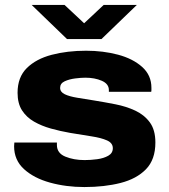

<svg xmlns="http://www.w3.org/2000/svg" viewBox="-20 -744 685 776"><path d="M108 -724H241L320 -650L399 -724H533L390 -586H251ZM321 12Q247 12 182 -6Q117 -24 77 -60.5Q37 -97 37 -153Q37 -160 38 -168H210Q210 -163 210 -158Q210 -125 244 -111Q278 -97 322 -97Q346 -97 372.5 -100.5Q399 -104 417.5 -114.5Q436 -125 436 -145Q436 -166 412.5 -176.5Q389 -187 349.5 -193Q310 -199 263 -207Q223 -214 185.5 -224.5Q148 -235 117.5 -252.5Q87 -270 69 -298Q51 -326 51 -369Q51 -432 88.5 -469Q126 -506 189 -522.5Q252 -539 328 -539Q397 -539 457 -523Q517 -507 554.5 -473.5Q592 -440 592 -389Q592 -385 592 -380Q592 -375 591 -373H420V-380Q420 -405 391.5 -417.5Q363 -430 325 -430Q308 -430 284 -427Q260 -424 241.5 -415.5Q223 -407 223 -389Q223 -372 242 -363Q261 -354 292 -349Q323 -344 360 -338Q403 -331 446.5 -322.5Q490 -314 526.5 -297Q563 -280 585.5 -249.5Q608 -219 608 -168Q608 -99 570 -60Q532 -21 467 -4.5Q402 12 321 12Z"/></svg>

Font: Archivo SemiExpanded ExtraBold
Style: Regular
Weight: 800
Width: 6
Designer: Hector Gatti
Foundry: Omnibus-Type
Version: Version 2.001; ttfautohint (v1.8.3)